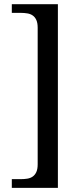

<svg xmlns="http://www.w3.org/2000/svg" viewBox="-20 -780 400 928"><path d="M37.1 127.9V85.9H80.1Q97.2 85.9 112.1 83.5Q127 81.1 137.9 73.5Q148.9 65.9 155.5 51.8Q162.1 37.6 162.1 14.2V-646Q162.1 -669.4 155.5 -683.6Q148.9 -697.8 137.9 -705.3Q127 -712.9 112.1 -715.3Q97.2 -717.8 80.1 -717.8H37.1V-759.8H259.8V127.9Z"/></svg>

Font: Gandom FD
Style: FD
Weight: 400
Foundry: DejaVu fonts team - Redesigned by Saber Rastikerdar - Based on Samim Font
Version: Version 0.6